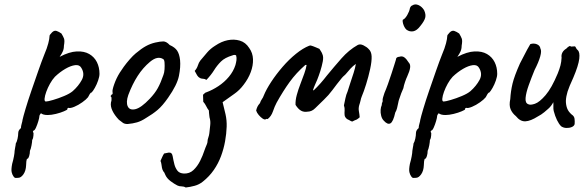

<svg xmlns="http://www.w3.org/2000/svg" viewBox="-20 -563 2594 853"><path d="M61 227Q57 227 50.5 227.5Q44 228 39 219Q35 214 32 202.5Q29 191 34 165Q39 148 42 131.5Q45 115 45 107Q45 103 47.5 91.5Q50 80 50 75Q55 67 58 53Q61 39 61 28Q61 16 73 6Q73 -2 76.5 -14Q80 -26 80 -30Q83 -44 93.5 -79.5Q104 -115 119.5 -160Q135 -205 150 -248Q165 -291 177 -321Q189 -349 194.5 -370.5Q200 -392 200 -402Q200 -406 202 -408.5Q204 -411 211 -419Q221 -429 231.5 -425.5Q242 -422 253 -414Q261 -401 264.5 -391.5Q268 -382 264 -360Q264 -345 258.5 -333.5Q253 -322 248.5 -316Q244 -310 246 -311Q288 -333 321 -334.5Q354 -336 376.5 -323Q399 -310 410.5 -287Q422 -264 422 -235Q422 -223 416 -205.5Q410 -188 401.5 -173Q393 -158 387 -152Q383 -152 379 -145.5Q375 -139 371 -131Q363 -121 345.5 -108.5Q328 -96 310 -88.5Q292 -81 284 -84Q284 -84 281.5 -83Q279 -82 279 -77Q279 -75 264 -68.5Q249 -62 228.5 -57Q208 -52 192 -52Q171 -52 162 -60Q160 -58 157.5 -54Q155 -50 155 -47Q155 -41 150.5 -25.5Q146 -10 140 3.5Q134 17 129 17Q129 17 127 20Q125 23 129 28Q129 28 128.5 39.5Q128 51 123 59Q123 67 120 83Q117 99 113 107Q113 119 109.5 130.5Q106 142 102 142Q98 143 97 154.5Q96 166 96 171Q95 196 84 211.5Q73 227 61 227ZM184 -112Q192 -112 216 -119Q240 -126 265 -136.5Q290 -147 303 -158Q329 -181 343.5 -208Q358 -235 341 -262Q333 -276 313.5 -273.5Q294 -271 270 -257Q246 -243 224 -222Q212 -209 202 -191Q192 -173 185.5 -155Q179 -137 178 -124.5Q177 -112 184 -112Z M547 -12Q534 -12 526.5 -17Q519 -22 508 -31Q489 -51 479.5 -71Q470 -91 473 -108Q476 -116 475.5 -123.5Q475 -131 475 -131Q470 -136 472 -137.5Q474 -139 476 -143Q482 -143 480 -154Q478 -162 487.5 -189Q497 -216 512 -240Q518 -250 530 -266.5Q542 -283 556.5 -299.5Q571 -316 583 -326Q608 -347 628 -358Q648 -369 670 -374Q692 -379 705.5 -379Q719 -379 734 -363Q757 -353 767 -338Q777 -323 780 -296Q783 -266 775 -226Q767 -186 727 -129Q702 -93 680 -74.5Q658 -56 629 -39Q608 -25 589 -19.5Q570 -14 547 -12ZM645 -124Q668 -148 681 -171.5Q694 -195 706 -230Q710 -240 711 -255.5Q712 -271 711 -285Q710 -299 704 -301Q693 -308 678.5 -305.5Q664 -303 646 -288Q615 -262 591.5 -225.5Q568 -189 550 -141Q539 -109 547.5 -90.5Q556 -72 581.5 -78Q607 -84 645 -124Z M805 270Q797 265 786.5 265Q776 265 768 261Q754 254 738 242Q722 230 715 215Q714 213 713 210.5Q712 208 711 206Q710 203 707.5 200.5Q705 198 704 195Q701 190 699.5 182Q698 174 697 166Q696 158 693 152Q697 143 700.5 135Q704 127 709 119Q714 118 719 117Q724 116 729 115Q744 113 747 130.5Q750 148 755 168Q759 183 768 195Q777 207 797 208Q822 209 839.5 192.5Q857 176 869 152Q881 128 888 106Q890 100 893 92.5Q896 85 899 78Q902 71 902 65Q902 58 905.5 48Q909 38 910 29Q912 10 914 -7.5Q916 -25 911 -41Q911 -42 910 -48.5Q909 -55 908.5 -62.5Q908 -70 908 -72Q901 -81 896 -91.5Q891 -102 883 -111Q883 -119 882.5 -126.5Q882 -134 882 -142Q886 -145 889 -148.5Q892 -152 897 -153Q924 -163 950.5 -180.5Q977 -198 997 -222Q1017 -246 1026 -274Q1029 -285 1030.5 -295.5Q1032 -306 1029 -317Q1022 -321 1013 -317Q979 -307 961.5 -289.5Q944 -272 931 -251Q918 -230 897 -208Q890 -213 883 -213Q876 -213 869 -216Q861 -220 856 -228Q851 -236 845 -248Q855 -259 859 -272Q863 -285 870 -294Q886 -313 900.5 -330Q915 -347 936 -360Q964 -379 992 -384.5Q1020 -390 1045.5 -382.5Q1071 -375 1087 -350Q1103 -328 1104 -300Q1105 -272 1094 -242.5Q1083 -213 1062 -186Q1044 -162 1021 -146Q998 -130 969 -109Q976 -82 982 -55Q988 -28 987 0Q986 31 980 64.5Q974 98 962 130.5Q950 163 930 192Q910 221 881 244Q865 257 844.5 262.5Q824 268 805 270Z M1541 -24Q1538 -26 1531 -29.5Q1524 -33 1522 -34Q1512 -42 1511 -51.5Q1510 -61 1511 -72Q1512 -83 1508 -95Q1511 -109 1514.5 -126Q1518 -143 1524 -156Q1529 -173 1536.5 -195Q1544 -217 1551 -239Q1558 -261 1561 -279Q1548 -270 1537 -258Q1526 -246 1518 -236Q1514 -231 1509 -227Q1504 -223 1499 -217Q1488 -204 1477 -189.5Q1466 -175 1457 -163Q1440 -140 1419.5 -120.5Q1399 -101 1380 -82Q1372 -74 1363.5 -70.5Q1355 -67 1347 -67Q1331 -64 1318 -71Q1305 -78 1293 -97Q1292 -117 1298.5 -141Q1305 -165 1314.5 -189.5Q1324 -214 1332 -236.5Q1340 -259 1342 -274Q1341 -275 1339.5 -275Q1338 -275 1336 -274Q1296 -239 1267 -199Q1238 -159 1209 -107Q1200 -90 1192.5 -68Q1185 -46 1169 -34Q1168 -34 1167.5 -34.5Q1167 -35 1166 -34Q1165 -36 1163 -34.5Q1161 -33 1158 -32Q1153 -32 1147 -36Q1138 -42 1129.5 -52Q1121 -62 1118 -72Q1120 -81 1123.5 -88.5Q1127 -96 1135 -105Q1138 -115 1143.5 -122.5Q1149 -130 1152 -139Q1163 -166 1185 -199.5Q1207 -233 1235.5 -266Q1264 -299 1295 -324Q1326 -349 1354 -360Q1356 -360 1357 -360.5Q1358 -361 1360 -361Q1371 -358 1380 -354Q1389 -350 1399 -346Q1402 -341 1406 -335Q1410 -329 1412 -323Q1418 -311 1414 -290Q1410 -269 1403 -247Q1396 -225 1389 -208Q1386 -201 1380 -187.5Q1374 -174 1371 -164Q1371 -163 1371.5 -162.5Q1372 -162 1373 -161Q1389 -176 1404 -193Q1419 -210 1432 -227Q1464 -266 1497 -303.5Q1530 -341 1569 -363Q1580 -369 1595 -361.5Q1610 -354 1618 -345Q1630 -334 1631 -313Q1632 -291 1624.5 -256.5Q1617 -222 1606.5 -188.5Q1596 -155 1587 -134Q1585 -129 1584 -125.5Q1583 -122 1582 -117Q1581 -111 1579 -105.5Q1577 -100 1576 -96Q1572 -82 1574.5 -68.5Q1577 -55 1578 -42Q1573 -37 1565 -32Q1560 -30 1555 -28Q1550 -26 1545 -23Q1544 -24 1543 -24Q1542 -24 1541 -24Z M1685 -27Q1677 -35 1673.5 -48.5Q1670 -62 1671 -75Q1672 -88 1676 -96Q1676 -104 1678.5 -108.5Q1681 -113 1680 -117Q1679 -121 1682 -131Q1685 -141 1688 -150Q1695 -166 1703.5 -189.5Q1712 -213 1719.5 -236.5Q1727 -260 1732.5 -277Q1738 -294 1739 -298Q1739 -310 1755 -311Q1767 -315 1776.5 -308Q1786 -301 1796 -285Q1804 -277 1802 -262Q1800 -247 1789 -223Q1785 -215 1779.5 -199Q1774 -183 1772 -171Q1768 -163 1762.5 -148.5Q1757 -134 1753 -121Q1751 -116 1749 -105Q1747 -94 1744 -82.5Q1741 -71 1736 -63Q1727 -22 1714.5 -15Q1702 -8 1685 -27ZM1786 -431Q1779 -437 1774.5 -447.5Q1770 -458 1769 -466.5Q1768 -475 1771 -476Q1780 -480 1789.5 -496.5Q1799 -513 1801 -526Q1802 -530 1805 -534Q1808 -538 1812 -539Q1824 -547 1839 -540.5Q1854 -534 1864 -518Q1873 -499 1869 -484Q1865 -469 1847 -447Q1832 -427 1816 -424Q1800 -421 1786 -431Z M1828 227Q1824 227 1817.5 227.5Q1811 228 1806 219Q1802 214 1799 202.5Q1796 191 1801 165Q1806 148 1809 131.5Q1812 115 1812 107Q1812 103 1814.5 91.5Q1817 80 1817 75Q1822 67 1825 53Q1828 39 1828 28Q1828 16 1840 6Q1840 -2 1843.5 -14Q1847 -26 1847 -30Q1850 -44 1860.5 -79.5Q1871 -115 1886.5 -160Q1902 -205 1917 -248Q1932 -291 1944 -321Q1956 -349 1961.5 -370.5Q1967 -392 1967 -402Q1967 -406 1969 -408.5Q1971 -411 1978 -419Q1988 -429 1998.5 -425.5Q2009 -422 2020 -414Q2028 -401 2031.5 -391.5Q2035 -382 2031 -360Q2031 -345 2025.5 -333.5Q2020 -322 2015.5 -316Q2011 -310 2013 -311Q2055 -333 2088 -334.5Q2121 -336 2143.5 -323Q2166 -310 2177.5 -287Q2189 -264 2189 -235Q2189 -223 2183 -205.5Q2177 -188 2168.5 -173Q2160 -158 2154 -152Q2150 -152 2146 -145.5Q2142 -139 2138 -131Q2130 -121 2112.5 -108.5Q2095 -96 2077 -88.5Q2059 -81 2051 -84Q2051 -84 2048.5 -83Q2046 -82 2046 -77Q2046 -75 2031 -68.5Q2016 -62 1995.5 -57Q1975 -52 1959 -52Q1938 -52 1929 -60Q1927 -58 1924.5 -54Q1922 -50 1922 -47Q1922 -41 1917.5 -25.5Q1913 -10 1907 3.5Q1901 17 1896 17Q1896 17 1894 20Q1892 23 1896 28Q1896 28 1895.5 39.5Q1895 51 1890 59Q1890 67 1887 83Q1884 99 1880 107Q1880 119 1876.5 130.5Q1873 142 1869 142Q1865 143 1864 154.5Q1863 166 1863 171Q1862 196 1851 211.5Q1840 227 1828 227ZM1951 -112Q1959 -112 1983 -119Q2007 -126 2032 -136.5Q2057 -147 2070 -158Q2096 -181 2110.5 -208Q2125 -235 2108 -262Q2100 -276 2080.5 -273.5Q2061 -271 2037 -257Q2013 -243 1991 -222Q1979 -209 1969 -191Q1959 -173 1952.5 -155Q1946 -137 1945 -124.5Q1944 -112 1951 -112Z M2473 -2Q2463 -12 2454.5 -29.5Q2446 -47 2440 -70Q2438 -78 2438.5 -90.5Q2439 -103 2438 -109Q2435 -102 2428.5 -93.5Q2422 -85 2416 -80Q2412 -76 2398 -64.5Q2384 -53 2370 -46Q2337 -25 2314 -24Q2291 -23 2272 -47Q2256 -60 2248.5 -77.5Q2241 -95 2247 -123Q2249 -158 2257 -191.5Q2265 -225 2290 -281Q2311 -322 2322 -342.5Q2333 -363 2336 -367Q2351 -372 2365 -366.5Q2379 -361 2381 -347Q2387 -337 2380 -312Q2373 -287 2355 -252Q2341 -218 2329 -184.5Q2317 -151 2315 -128Q2313 -105 2327 -100Q2336 -95 2356.5 -102Q2377 -109 2404 -140.5Q2431 -172 2458 -237Q2466 -257 2470 -272.5Q2474 -288 2475 -307Q2473 -319 2478.5 -329.5Q2484 -340 2496 -347Q2500 -352 2507 -356.5Q2514 -361 2516 -356L2532 -357Q2536 -358 2538.5 -351.5Q2541 -345 2546 -341Q2557 -332 2553.5 -302Q2550 -272 2527 -218Q2508 -177 2501.5 -156Q2495 -135 2494 -115Q2494 -97 2499.5 -82Q2505 -67 2520 -54Q2531 -47 2532.5 -35.5Q2534 -24 2533 -12Q2531 -3 2520 1.5Q2509 6 2496 5.5Q2483 5 2473 -2Z"/></svg>

Font: Caveat Medium
Style: Regular
Weight: 500
Designer: Pablo Impallari
Foundry: Pablo Impallari
Version: Version 2.000